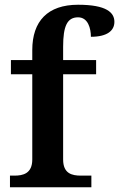

<svg xmlns="http://www.w3.org/2000/svg" viewBox="-20 -789 502 809"><path d="M22 0H365V-49H321C284 -49 246 -57 246 -117V-476H385V-536H246V-592C246 -679 263 -716 309 -716C351 -716 363 -669 363 -634C432 -634 462 -660 462 -697C462 -736 429 -769 309 -769C181 -769 116 -700 116 -578V-536H26V-476H116V-117C116 -57 76 -49 41 -49H22Z"/></svg>

Font: Noto Serif Ethiopic SemiBold
Style: Regular
Weight: 600
Designer: Monotype Design Team
Foundry: Monotype Imaging Inc.
Version: Version 2.102